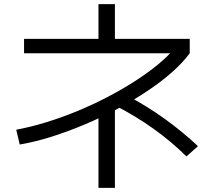

<svg xmlns="http://www.w3.org/2000/svg" viewBox="-20 -827 1040 934"><path d="M59 -196Q129 -209 204 -232Q279 -255 354.5 -286Q430 -317 501 -354Q572 -391 634.5 -431Q697 -471 747 -512Q797 -553 829 -592L850 -568H97V-638H459V-807H539V-638H903V-568Q870 -523 817 -476Q764 -429 696.5 -384Q629 -339 552.5 -298Q476 -257 394.5 -222.5Q313 -188 232.5 -162.5Q152 -137 76 -124ZM459 87V-309H539V87ZM887 -66Q812 -140 727 -200.5Q642 -261 544 -312L598 -362Q694 -312 782.5 -248Q871 -184 943 -116Z"/></svg>

Font: M PLUS 1 Code
Style: Regular
Weight: 400
Designer: Coji Morishita
Foundry: UNDERFOREST DESIGN
Version: Version 1.005